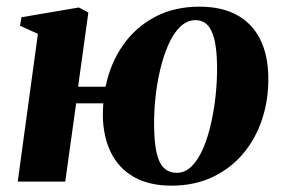

<svg xmlns="http://www.w3.org/2000/svg" viewBox="-20 -558 868 590"><path d="M220 -291.5H304.5Q318.5 -362 357 -417.8Q395.5 -473.5 455.2 -505.5Q515 -537.5 593 -537.5Q661.5 -537.5 708.2 -511.8Q755 -486 779.2 -437.8Q803.5 -389.5 804.5 -321.5Q805.5 -253 785.8 -192.5Q766 -132 727.2 -86Q688.5 -40 633 -13.8Q577.5 12.5 507 12.5Q438.5 12.5 391.8 -14Q345 -40.5 321 -89Q297 -137.5 296 -203.5Q296 -213 296.5 -222.2Q297 -231.5 297.5 -240.5H214L180.5 0H34.5L96.5 -454L41.5 -479L46 -505L222.5 -535L251.5 -519.5ZM581 -496Q554.5 -496 533.5 -475.5Q512.5 -455 497.2 -420.2Q482 -385.5 472 -343Q462 -300.5 457.5 -256Q453 -211.5 453.5 -172Q454 -120.5 461.2 -88.5Q468.5 -56.5 483.8 -41.8Q499 -27 523.5 -27Q549.5 -27 569.8 -47.8Q590 -68.5 604.8 -103.2Q619.5 -138 629 -180.8Q638.5 -223.5 643 -268.5Q647.5 -313.5 647 -354Q646.5 -404.5 639 -435.8Q631.5 -467 617.2 -481.5Q603 -496 581 -496Z"/></svg>

Font: Merriweather 96pt ExtraBold
Style: Italic
Weight: 800
Italic angle: -7.8°
Version: Version 2.101